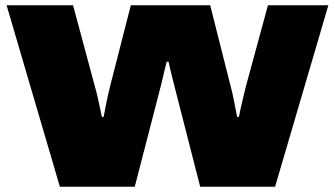

<svg xmlns="http://www.w3.org/2000/svg" viewBox="-20 -708 1270 728"><path d="M207 0 5 -688H257L339 -383Q346 -359 351 -336Q356 -313 360 -294.5Q364 -276 366 -265H373Q375 -276 378 -291Q381 -306 384 -322Q387 -338 391 -354Q395 -370 398 -383L476 -688H777L854 -383Q859 -365 863.5 -343.5Q868 -322 872 -301Q876 -280 879 -265H886Q888 -277 891.5 -292Q895 -307 898.5 -323Q902 -339 906 -354.5Q910 -370 913 -383L996 -688H1225L1023 0H739L640 -387Q636 -404 631.5 -421Q627 -438 624 -452Q621 -466 619 -474H612Q609 -462 605 -446Q601 -430 597.5 -414.5Q594 -399 591 -387L491 0Z"/></svg>

Font: Archivo Expanded Black
Style: Regular
Weight: 900
Width: 7
Designer: Hector Gatti
Foundry: Omnibus-Type
Version: Version 2.001